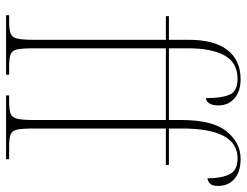

<svg xmlns="http://www.w3.org/2000/svg" viewBox="-110 -702 812 632"><g transform="rotate(90 296.0 -386.0)"><path d="M30 0V-10H51Q78 -10 90.5 -15Q103 -20 107 -37Q111 -54 111 -92V-526H33V-536H111V-601Q111 -686 145 -729Q179 -772 241 -772Q280 -772 303.5 -752Q327 -732 327 -699Q327 -679 320 -668.5Q313 -658 303 -658Q303 -710 291.5 -736Q280 -762 240 -762Q186 -762 162.5 -719Q139 -676 139 -600V-536H375V-576Q375 -680 412.5 -726Q450 -772 503 -772Q546 -772 569 -751.5Q592 -731 592 -699Q592 -677 583 -670Q574 -663 567 -663Q567 -708 554 -735Q541 -762 501 -762Q403 -762 403 -579V-536H523V-526H403V-92Q403 -54 406.5 -37Q410 -20 422.5 -15Q435 -10 462 -10H504V0H294V-10H315Q342 -10 354.5 -15Q367 -20 371 -37Q375 -54 375 -92V-526H139V-92Q139 -54 142.5 -37Q146 -20 158.5 -15Q171 -10 198 -10H226V0Z"/></g></svg>

Font: Noto Serif Display Condensed Thin
Style: Regular
Weight: 100
Width: 3
Designer: Monotype Design Team
Foundry: Monotype Imaging Inc.
Version: Version 2.009